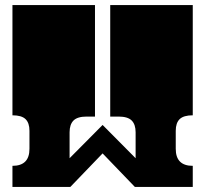

<svg xmlns="http://www.w3.org/2000/svg" viewBox="-20 -736 808 756"><path d="M29 -716H354V-277H321Q285 -277 269.5 -261.5Q254 -246 254 -215V-113L384 -244L514 -113V-215Q514 -246 498.5 -261.5Q483 -277 447 -277H414V-382Q414 -395 414 -401Q414 -407 414 -419V-420Q414 -429 414 -433.5Q414 -438 414 -442.5Q414 -447 414 -456V-507Q414 -520 414 -526Q414 -532 414 -544V-545Q414 -554 414 -558.5Q414 -563 414 -567.5Q414 -572 414 -581V-716H739V-282Q703 -282 687.5 -267Q672 -252 672 -221V-150Q672 -83 739 -83V0H511L384 -132L257 0H29V-83Q96 -83 96 -150V-221Q96 -252 80.5 -267Q65 -282 29 -282V-382Q29 -395 29 -401Q29 -407 29 -419V-420Q29 -429 29 -433.5Q29 -438 29 -442.5Q29 -447 29 -456V-507Q29 -520 29 -526Q29 -532 29 -544V-545Q29 -554 29 -558.5Q29 -563 29 -567.5Q29 -572 29 -581Z"/></svg>

Font: Danfo
Style: Regular
Weight: 400
Version: Version 1.000;Glyphs 3.2 (3236)